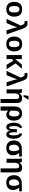

<svg xmlns="http://www.w3.org/2000/svg" viewBox="2797 -3597 1007 6641"><g transform="rotate(90 3300.5 -276.5)"><path d="M555.2 -264.6Q555.2 -133.3 488.8 -61.8Q422.4 9.8 297.9 9.8Q177.7 9.8 111.3 -61.8Q44.9 -133.3 44.9 -264.6Q44.9 -395.5 110.8 -466.8Q176.8 -538.1 300.8 -538.1Q555.2 -538.1 555.2 -264.6ZM411.6 -264.6Q411.6 -358.4 386.7 -401.1Q361.8 -443.8 302.7 -443.8Q242.2 -443.8 215.6 -400.9Q189 -357.9 189 -264.6Q189 -170.4 216.1 -127.2Q243.2 -84 296.4 -84Q356.9 -84 384.3 -126.7Q411.6 -169.4 411.6 -264.6Z M1169.4 0H1025.9L957.5 -225.1Q944.8 -267.1 934.8 -308.3Q924.8 -349.6 921.4 -370.6Q914.1 -342.3 896.2 -289.6Q878.4 -236.8 866.7 -209.5L777.8 0H632.8L864.3 -491.2L858.4 -502.4Q828.1 -579.6 810.3 -602.1Q792.5 -624.5 764.6 -624.5Q741.2 -624.5 719.2 -615.2L695.8 -710Q737.3 -724.6 787.1 -724.6Q836.9 -724.6 869.9 -707.5Q902.8 -690.4 927.2 -653.3Q951.7 -616.2 977.1 -543Z M1755.4 -264.6Q1755.4 -133.3 1689 -61.8Q1622.6 9.8 1498 9.8Q1377.9 9.8 1311.5 -61.8Q1245.1 -133.3 1245.1 -264.6Q1245.1 -395.5 1311 -466.8Q1377 -538.1 1501 -538.1Q1755.4 -538.1 1755.4 -264.6ZM1611.8 -264.6Q1611.8 -358.4 1586.9 -401.1Q1562 -443.8 1502.9 -443.8Q1442.4 -443.8 1415.8 -400.9Q1389.2 -357.9 1389.2 -264.6Q1389.2 -170.4 1416.3 -127.2Q1443.4 -84 1496.6 -84Q1557.1 -84 1584.5 -126.7Q1611.8 -169.4 1611.8 -264.6Z M2222.2 0 2081.1 -229.5 2022 -188.5V0H1884.8V-528.3H2022V-299.8L2210.4 -528.3H2357.9L2172.4 -312.5L2372.1 0Z M2969.7 0H2826.2L2757.8 -225.1Q2745.1 -267.1 2735.1 -308.3Q2725.1 -349.6 2721.7 -370.6Q2714.4 -342.3 2696.5 -289.6Q2678.7 -236.8 2667 -209.5L2578.1 0H2433.1L2664.6 -491.2L2658.7 -502.4Q2628.4 -579.6 2610.6 -602.1Q2592.8 -624.5 2564.9 -624.5Q2541.5 -624.5 2519.5 -615.2L2496.1 -710Q2537.6 -724.6 2587.4 -724.6Q2637.2 -724.6 2670.2 -707.5Q2703.1 -690.4 2727.5 -653.3Q2752 -616.2 2777.3 -543Z M3405.3 207V-307.1Q3405.3 -378.9 3387.2 -407.2Q3369.1 -435.5 3324.2 -435.5Q3270 -435.5 3240 -394.8Q3210 -354 3210 -283.7V0H3072.3V-415.5Q3072.3 -475.6 3054.7 -528.3H3186Q3194.3 -509.3 3199.5 -483.6Q3204.6 -458 3204.6 -438H3206.1Q3237.3 -492.7 3278.3 -515.4Q3319.3 -538.1 3379.4 -538.1Q3462.9 -538.1 3502.2 -493.9Q3541.5 -449.7 3541.5 -352.1V207ZM3271.5 -586.4V-602.5L3297.9 -759.8H3423.3V-741.7L3322.8 -586.4Z M4151.9 -252Q4151.9 -135.7 4093.8 -63Q4035.6 9.8 3944.3 9.8Q3862.3 9.8 3807.1 -57.1H3801.8L3807.1 28.8V207.5H3663.1V-283.7Q3663.1 -402.3 3729 -470.5Q3794.9 -538.6 3908.7 -538.6Q3980 -538.6 4035.4 -503.9Q4090.8 -469.2 4121.3 -403.8Q4151.9 -338.4 4151.9 -252ZM4008.3 -256.8Q4008.3 -443.8 3909.7 -443.8Q3807.1 -443.8 3807.1 -279.3V-146.5Q3831.1 -117.7 3860.8 -101.3Q3890.6 -85 3919.9 -85Q3959.5 -85 3983.9 -131.6Q4008.3 -178.2 4008.3 -256.8Z M4627.4 9.8Q4578.1 9.8 4546.4 -23.4Q4514.6 -56.6 4502.4 -115.7H4500Q4487.8 -56.6 4456.1 -23.4Q4424.3 9.8 4375 9.8Q4305.7 9.8 4264.6 -60.3Q4223.6 -130.4 4223.6 -252.4Q4223.6 -370.1 4270.3 -446.5Q4316.9 -522.9 4397.5 -538.6L4412.6 -453.6Q4340.3 -432.6 4340.3 -250Q4340.3 -168.5 4355.2 -126.5Q4370.1 -84.5 4396 -84.5Q4418.9 -84.5 4432.9 -128.9Q4446.8 -173.3 4446.8 -248.5V-356.9H4555.7V-248.5Q4555.7 -173.8 4569.6 -129.2Q4583.5 -84.5 4606.4 -84.5Q4632.3 -84.5 4647.2 -126.5Q4662.1 -168.5 4662.1 -250Q4662.1 -432.6 4589.8 -453.6L4605 -538.6Q4685.5 -522.5 4732.2 -446.5Q4778.8 -370.6 4778.8 -252.4Q4778.8 -130.4 4737.8 -60.3Q4696.8 9.8 4627.4 9.8Z M5352.5 -223.6Q5352.5 -114.7 5284.2 -52.5Q5215.8 9.8 5097.7 9.8Q4974.6 9.8 4907.2 -59.3Q4839.8 -128.4 4839.8 -255.9Q4839.8 -386.7 4917.2 -457.5Q4994.6 -528.3 5142.1 -528.3H5397V-435.5H5331.1L5270.5 -438.5V-436.5Q5313.5 -381.3 5333 -329.1Q5352.5 -276.9 5352.5 -223.6ZM5209 -240.2Q5209 -345.7 5159.2 -435.5H5132.8Q5089.8 -435.5 5055.7 -413.8Q5021.5 -392.1 5002.7 -351.3Q4983.9 -310.5 4983.9 -255.9Q4983.9 -170.4 5013.2 -127.2Q5042.5 -84 5094.2 -84Q5149.9 -84 5179.4 -125.7Q5209 -167.5 5209 -240.2Z M5805.7 207V-307.1Q5805.7 -378.9 5787.6 -407.2Q5769.5 -435.5 5724.6 -435.5Q5670.4 -435.5 5640.4 -394.8Q5610.4 -354 5610.4 -283.7V0H5472.7V-415.5Q5472.7 -475.6 5455.1 -528.3H5586.4Q5594.7 -509.3 5599.9 -483.6Q5605 -458 5605 -438H5606.4Q5637.7 -492.7 5678.7 -515.4Q5719.7 -538.1 5779.8 -538.1Q5863.3 -538.1 5902.6 -493.9Q5941.9 -449.7 5941.9 -352.1V207Z M6552.7 -223.6Q6552.7 -114.7 6484.4 -52.5Q6416 9.8 6297.9 9.8Q6174.8 9.8 6107.4 -59.3Q6040 -128.4 6040 -255.9Q6040 -386.7 6117.4 -457.5Q6194.8 -528.3 6342.3 -528.3H6597.2V-435.5H6531.2L6470.7 -438.5V-436.5Q6513.7 -381.3 6533.2 -329.1Q6552.7 -276.9 6552.7 -223.6ZM6409.2 -240.2Q6409.2 -345.7 6359.4 -435.5H6333Q6290 -435.5 6255.9 -413.8Q6221.7 -392.1 6202.9 -351.3Q6184.1 -310.5 6184.1 -255.9Q6184.1 -170.4 6213.4 -127.2Q6242.7 -84 6294.4 -84Q6350.1 -84 6379.6 -125.7Q6409.2 -167.5 6409.2 -240.2Z"/></g></svg>

Font: Liberation Mono
Style: Bold
Weight: 700
Monospace: yes
Designer: Steve Matteson
Foundry: Ascender Corporation
Version: Version 2.1.5